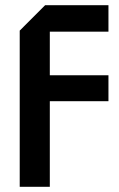

<svg xmlns="http://www.w3.org/2000/svg" viewBox="-20 -720 458 740"><path d="M56 0V-602L154 -700H398V-598H172V-430H398V-330H172V0Z"/></svg>

Font: Tektur Medium
Style: Regular
Weight: 500
Designer: Adam Jagosz
Foundry: Adam Jagosz
Version: Version 1.005;gftools[0.9.30]